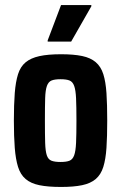

<svg xmlns="http://www.w3.org/2000/svg" viewBox="-20 -733 480 761"><path d="M222 8Q170 8 136 1Q102 -6 81.5 -23.5Q61 -41 51.5 -71.5Q42 -102 38.5 -147Q35 -192 35 -255Q35 -319 38.5 -364Q42 -409 51.5 -439Q61 -469 81.5 -486Q102 -503 136 -510.5Q170 -518 222 -518Q272 -518 305.5 -511Q339 -504 359.5 -486.5Q380 -469 389.5 -439Q399 -409 402 -364Q405 -319 405 -255Q405 -192 402 -147Q399 -102 389.5 -71.5Q380 -41 359.5 -23.5Q339 -6 305.5 1Q272 8 222 8ZM220 -91Q243 -91 255.5 -96Q268 -101 274 -117.5Q280 -134 281.5 -167Q283 -200 283 -255Q283 -310 281.5 -343Q280 -376 274 -392.5Q268 -409 255.5 -414Q243 -419 220 -419Q197 -419 184.5 -414Q172 -409 166 -392.5Q160 -376 159 -343.5Q158 -311 158 -255Q158 -200 159 -167Q160 -134 165.5 -117.5Q171 -101 184 -96Q197 -91 220 -91ZM169 -568V-573L222 -713H342V-708L262 -568Z"/></svg>

Font: Saira Condensed
Style: Bold
Weight: 700
Width: 3
Designer: Hector Gatti with collaboration of the Omnibus-Type team
Foundry: Omnibus-Type
Version: Version 1.101